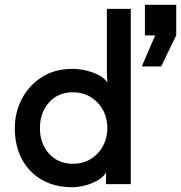

<svg xmlns="http://www.w3.org/2000/svg" viewBox="-20 -770 757 803"><path d="M283 13Q209 13 155 -18Q101 -49 71.5 -104.5Q42 -160 42 -234Q42 -300 71.5 -356.5Q101 -413 155 -447.5Q209 -482 283 -482Q310 -482 340 -475Q370 -468 394.5 -455Q419 -442 429 -424L427 -467V-733H527V0H423V-9L424 -49Q408 -22 366 -4.5Q324 13 283 13ZM285 -384Q223 -384 185 -341.5Q147 -299 147 -234Q147 -170 185 -127.5Q223 -85 285 -85Q327 -85 359.5 -105Q392 -125 410.5 -159Q429 -193 429 -234Q429 -276 410.5 -310Q392 -344 359.5 -364Q327 -384 285 -384ZM586 -750H717V-622L654 -492H573L629 -622H586Z"/></svg>

Font: Kreadon Light
Style: Bold
Weight: 600
Designer: Reiya WATANABE
Foundry: StudioGnu
Version: Version 1.003; ttfautohint (v1.8.4.7-5d5b);gftools[0.9.32]